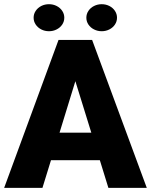

<svg xmlns="http://www.w3.org/2000/svg" viewBox="-22 -903 726 923"><path d="M213.4 -882.8Q233.4 -882.8 250.2 -874.3Q267.1 -865.7 277.1 -850.8Q287.1 -835.9 287.1 -817.9Q287.1 -799.8 277.1 -784.9Q267.1 -770 250.2 -761.5Q233.4 -752.9 213.4 -752.9Q193.4 -752.9 176.5 -761.5Q159.7 -770 149.7 -784.9Q139.6 -799.8 139.6 -817.9Q139.6 -835.9 149.7 -850.8Q159.7 -865.7 176.5 -874.3Q193.4 -882.8 213.4 -882.8ZM466.8 -882.8Q486.8 -882.8 503.7 -874.3Q520.5 -865.7 530.5 -850.8Q540.5 -835.9 540.5 -817.9Q540.5 -799.8 530.5 -784.9Q520.5 -770 503.7 -761.5Q486.8 -752.9 466.8 -752.9Q447.3 -752.9 430.2 -761.5Q413.1 -770 403.1 -784.9Q393.1 -799.8 393.1 -817.9Q393.1 -835.9 403.1 -850.8Q413.1 -865.7 430.2 -874.3Q447.3 -882.8 466.8 -882.8ZM-2 0 259.3 -710.9H420.9L683.6 0H499L458 -132.8H223.1L182.1 0ZM264.2 -265.1H417L340.3 -512.7Z"/></svg>

Font: Mardoto Black
Style: Regular
Weight: 900
Designer: Christian Robertson, Vahan Hovhannisyan
Foundry: Google
Version: Version 1.000